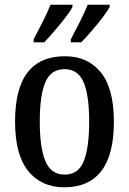

<svg xmlns="http://www.w3.org/2000/svg" viewBox="-20 -786 548 816"><path d="M253 10Q156 10 100 -59Q44 -128 44 -269Q44 -410 97.5 -478.5Q151 -547 256 -547Q353 -547 408.5 -478.5Q464 -410 464 -269Q464 -128 410.5 -59Q357 10 253 10ZM255 -44Q313 -44 336 -101Q359 -158 359 -269Q359 -380 335.5 -436Q312 -492 254 -492Q196 -492 172.5 -436Q149 -380 149 -269Q149 -158 173 -101Q197 -44 255 -44ZM281 -619Q300 -655 319.5 -693.5Q339 -732 353 -766H446V-756Q437 -739 415.5 -711Q394 -683 369.5 -654.5Q345 -626 325 -606H281ZM123 -619Q142 -655 161.5 -693.5Q181 -732 195 -766H288V-756Q279 -739 257.5 -711Q236 -683 211.5 -654.5Q187 -626 168 -606H123Z"/></svg>

Font: Noto Serif Tamil Condensed Medium
Style: Regular
Weight: 500
Width: 3
Designer: Indian Type Foundry, Tom Grace, and the Monotype Design Team
Foundry: Monotype Imaging Inc.
Version: Version 2.004; ttfautohint (v1.8.4.7-5d5b)